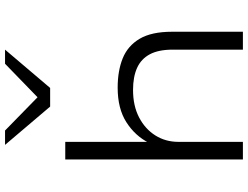

<svg xmlns="http://www.w3.org/2000/svg" viewBox="-131 -853 984 762"><g transform="rotate(-90 361.0 -472.0)"><path d="M109 0V-705H179V-373H175Q203 -428 257 -462.5Q311 -497 394 -497Q461 -497 510.5 -477Q560 -457 588 -410Q616 -363 616 -281V0H545V-278Q545 -335 526.5 -369.5Q508 -404 472.5 -420Q437 -436 385 -436Q322 -436 276 -412Q230 -388 204.5 -347.5Q179 -307 179 -256V0ZM319 -765 167 -944H224L356 -815L489 -944H545L393 -765Z"/></g></svg>

Font: Nunito Sans 10pt Expanded Light
Style: Regular
Weight: 300
Width: 7
Designer: Vernon Adams
Foundry: Vernon Adams
Version: Version 3.101;gftools[0.9.27]